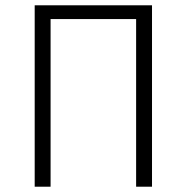

<svg xmlns="http://www.w3.org/2000/svg" viewBox="-20 -705 705 725"><path d="M554 -685H111V0H171V-633H494V0H554Z"/></svg>

Font: FiraGO Light
Style: Regular
Weight: 300
Designer: bBox Type
Foundry: bBox Type GmbH
Version: Version 1.001;PS 001.001;hotconv 1.0.88;makeotf.lib2.5.64775